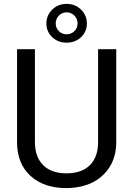

<svg xmlns="http://www.w3.org/2000/svg" viewBox="-20 -966 688 996"><path d="M583 -710.9H488.8V-229C488.8 -177.6 474.7 -137.7 446.5 -109.4C418.4 -81.1 377.8 -66.9 324.7 -66.9C272.3 -66.9 231.9 -81.1 203.6 -109.6C175.3 -138.1 161.1 -178.1 161.1 -229.5V-710.9H68.4V-226.6C69 -153 92.4 -95.2 138.7 -53.2C184.9 -11.2 246.9 9.8 324.7 9.8L349.6 8.8C421.2 3.6 477.9 -20.3 519.8 -63C561.6 -105.6 582.7 -160.5 583 -227.5ZM430.7 -844.2C430.7 -872.2 420.7 -896.2 400.6 -916C380.6 -935.9 355.6 -945.8 325.7 -945.8C295.7 -945.8 270.8 -935.9 250.7 -916C230.7 -896.2 220.7 -872.2 220.7 -844.2C220.7 -816.2 230.7 -792.6 250.7 -773.4C270.8 -754.2 295.7 -744.6 325.7 -744.6C355.3 -744.6 380.2 -754.2 400.4 -773.2C420.6 -792.2 430.7 -815.9 430.7 -844.2ZM269 -844.2C269 -859.9 274.4 -873.4 285.2 -884.8C295.9 -896.2 309.4 -901.9 325.7 -901.9C341.6 -901.9 355.1 -896.2 366 -885C376.9 -873.8 382.3 -860.2 382.3 -844.2C382.3 -828.3 376.8 -814.9 365.7 -804.2C354.7 -793.5 341.3 -788.1 325.7 -788.1C309.7 -788.1 296.3 -793.6 285.4 -804.7C274.5 -815.8 269 -828.9 269 -844.2Z"/></svg>

Font: Roboto1
Style: rg
Weight: 400
Designer: Google
Version: Version 2.137; 2017